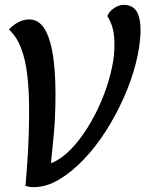

<svg xmlns="http://www.w3.org/2000/svg" viewBox="-20 -760 599 791"><path d="M118 11Q109 11 100 9.5Q91 8 85 6Q91 -66 94.5 -122.5Q98 -179 99 -230Q102 -342 96 -414.5Q90 -487 77 -531Q64 -575 48.5 -599.5Q33 -624 17 -638Q32 -656 54.5 -668Q77 -680 100 -680Q141 -680 165.5 -638Q190 -596 200.5 -515.5Q211 -435 208 -320Q207 -263 201.5 -204Q196 -145 190 -89H194Q234 -106 271.5 -144.5Q309 -183 341 -234.5Q373 -286 397 -342.5Q421 -399 435 -454.5Q449 -510 451 -554Q453 -612 444.5 -642.5Q436 -673 422 -694Q431 -714 450.5 -727Q470 -740 489 -740Q527 -740 543.5 -712Q560 -684 559 -627Q557 -567 539 -497Q521 -427 489 -355.5Q457 -284 415 -218.5Q373 -153 323.5 -101.5Q274 -50 222 -19.5Q170 11 118 11Z"/></svg>

Font: Sansita Swashed Light
Style: Regular
Weight: 400
Version: Version 1.003